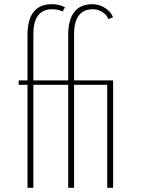

<svg xmlns="http://www.w3.org/2000/svg" viewBox="-20 -895 680 915"><path d="M69 -512H111V-727Q111 -875 227 -875Q264 -875 290 -860L278 -840Q258 -851 229 -851Q139 -851 139 -732V-512H305V-727Q305 -875 421 -875Q451 -875 478.5 -858.5Q506 -842 519 -813L496 -804Q489 -825 467.5 -838Q446 -851 423 -851Q333 -851 333 -732V-512H519V0H491V-491H333V0H305V-491H139V0H111V-491H69Z"/></svg>

Font: Spartan MB
Style: Regular
Weight: 250
Designer: Matt Bailey
Foundry: Matt Bailey
Version: Version 1.000